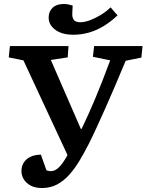

<svg xmlns="http://www.w3.org/2000/svg" viewBox="-20 -935 738 967"><path d="M387 -286H391Q424 -354 459 -437Q494 -520 535 -631L448 -649L454 -703H698L692 -645L613 -629Q585 -562 560.5 -504.5Q536 -447 513.5 -396.5Q491 -346 470 -300Q449 -254 427 -210Q404 -165 380 -125Q356 -85 328 -54Q300 -23 266.5 -5.5Q233 12 192 12Q157 12 134 -0.5Q111 -13 99.5 -32.5Q88 -52 88 -73Q88 -99 100.5 -117.5Q113 -136 135 -146Q157 -156 186 -156L214 -77Q219 -76 224.5 -74.5Q230 -73 237 -73Q258 -73 278.5 -94Q299 -115 320 -154L98 -631L24 -646L30 -703H325L321 -646L236 -633ZM350 -760Q292 -760 258.5 -785Q225 -810 225 -847Q225 -877 245 -896Q265 -915 301 -915Q314 -915 325 -912.5Q336 -910 346 -907L344 -868Q343 -845 352.5 -834Q362 -823 384 -823Q406 -823 433 -833Q460 -843 487 -859.5Q514 -876 537 -898Q537 -898 543.5 -890.5Q550 -883 558 -873.5Q566 -864 572 -858Q540 -827 503.5 -804.5Q467 -782 428 -771Q389 -760 350 -760Z"/></svg>

Font: Literata 18pt SemiBold
Style: Italic
Weight: 600
Italic angle: -2°
Designer: Latin by Veronika Burian and Jose Scaglione. Greek by Irene Vlachou. Cyrillic by Vera Evstafieva
Foundry: TypeTogether
Version: Version 3.103;gftools[0.9.29]